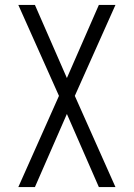

<svg xmlns="http://www.w3.org/2000/svg" viewBox="-20 -755 540 775"><path d="M54 0 218 -368 54 -735H121L250 -440L379 -735H446L282 -368L446 0H379L250 -295L121 0Z"/></svg>

Font: Iosevka Custom Light
Style: Regular
Weight: 300
Monospace: yes
Designer: Belleve Invis
Foundry: Belleve Invis
Version: Version 27.3.5